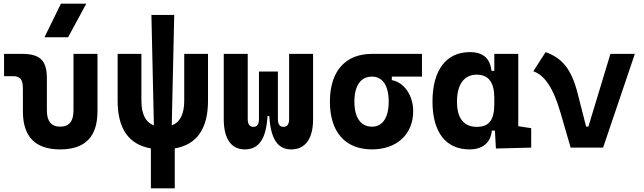

<svg xmlns="http://www.w3.org/2000/svg" viewBox="-20 -815 3556 1060"><path d="M312.5 9.8C449.7 9.8 518.1 -59.6 518.1 -200.2V-517.6H385.7V-204.1C385.7 -145.5 361.8 -115.7 312.5 -115.7C263.7 -115.7 238.8 -145.5 238.8 -204.1V-380.9C238.8 -481.4 202.1 -517.6 100.1 -517.6H2.4V-394.5H51.8C91.8 -394.5 106.4 -376.5 106.4 -326.2V-200.2C106.4 -59.6 175.3 9.8 312.5 9.8ZM225.6 -609.4H356L456.5 -794.9H316.4Z M813 224.6H944.8V4.4C1067.4 -17.1 1128.4 -104.5 1128.4 -258.8V-517.6H997.1V-258.8C997.1 -185.1 974.1 -140.1 928.2 -122.6L941.9 -732.4H815.9L829.6 -122.6C783.7 -140.1 760.7 -185.1 760.7 -258.8V-517.6H629.4V-258.8C629.4 -104.5 690.4 -17.1 813 4.4Z M1587.9 9.8C1666 9.8 1708.5 -50.3 1708.5 -156.2V-517.6H1576.2V-156.2C1576.2 -129.9 1565.4 -114.7 1545.4 -114.7C1524.9 -114.7 1514.2 -127 1514.2 -159.7V-419.9H1409.7V-159.7C1409.7 -127 1398.9 -114.7 1378.9 -114.7C1358.4 -114.7 1347.7 -129.9 1347.7 -156.2V-517.6H1215.3V-156.2C1215.3 -50.3 1255.9 9.8 1331.1 9.8C1407.7 9.8 1449.2 -45.4 1457 -174.3H1466.8C1474.6 -45.4 1514.2 9.8 1587.9 9.8Z M2033.7 9.8C2170.9 9.8 2261.2 -74.2 2261.2 -201.2C2261.2 -289.1 2210.4 -360.8 2143.1 -372.6V-392.1H2309.6V-517.6H2033.7C1886.2 -517.6 1801.3 -421.4 1801.3 -253.9C1801.3 -85.9 1886.2 9.8 2033.7 9.8ZM2033.7 -115.7C1971.7 -115.7 1936.5 -165.5 1936.5 -253.9C1936.5 -342.3 1971.7 -392.1 2033.7 -392.1C2092.3 -392.1 2126 -342.3 2126 -253.9C2126 -165.5 2092.3 -115.7 2033.7 -115.7Z M2572.3 9.8C2642.1 9.8 2689 -24.9 2695.3 -93.8H2712.4L2717.8 4.9L2912.6 0V-107.4L2841.3 -118.2V-517.6H2709V-423.8H2693.4C2686 -493.2 2646.5 -527.3 2574.2 -527.3C2442.9 -527.3 2367.7 -427.7 2367.7 -253.9C2367.7 -84 2442.4 9.8 2572.3 9.8ZM2709 -242.7C2709 -157.2 2684.1 -114.7 2612.8 -114.7C2540.5 -114.7 2502.9 -161.6 2502.9 -253.9C2502.9 -349.1 2542.5 -402.8 2611.8 -402.8C2676.8 -402.8 2709 -360.4 2709 -274.9Z M3130.4 0H3309.6L3484.9 -517.6H3350.1L3228.5 -116.2H3215.8L3169.4 -297.9C3132.3 -444.3 3077.1 -496.1 2992.2 -527.3L2924.3 -421.4C2986.3 -400.4 3034.7 -330.6 3075.2 -190.4Z"/></svg>

Font: Cascadia Mono NF
Style: Bold
Weight: 700
Monospace: yes
Designer: Aaron Bell
Foundry: Saja Typeworks
Version: Version 2404.023